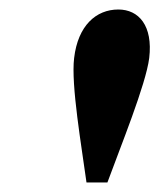

<svg xmlns="http://www.w3.org/2000/svg" viewBox="-20 -841 335 404"><path d="M229 -821C182 -821 144 -787 136 -719C129 -663 152 -531 162 -457H206C233 -531 287 -663 294 -719C302 -787 272 -821 229 -821Z"/></svg>

Font: TPK Tissa Web SemiBold
Style: Italic
Weight: 600
Italic angle: -7°
Designer: Jacques Le Bailly, Suppakit Chalermlarp | Katatrad Co.,Ltd.
Foundry: Jacques Le Bailly, Cadson Demak Co.,Ltd.
Version: Version 5.000;Glyphs 3.1.2 (3151)